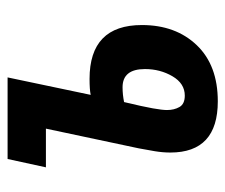

<svg xmlns="http://www.w3.org/2000/svg" viewBox="-64 -520 594 506"><g transform="rotate(-90 233.0 -267.0)"><path d="M420 -190Q420 -328 278 -328Q250 -328 236 -325L282 -544H67L45 -443H147L95 -198Q91 -177 87.5 -156Q84 -135 84 -115Q84 10 219 10Q314 10 367 -45.5Q420 -101 420 -190ZM196 -124Q196 -136 200.5 -161.5Q205 -187 217 -237Q227 -239 236.5 -240Q246 -241 256 -241Q304 -241 304 -182Q304 -142 285 -109.5Q266 -77 234 -77Q212 -77 204 -91Q196 -105 196 -124Z"/></g></svg>

Font: Noto Sans Display Condensed
Style: Bold Italic
Weight: 700
Width: 3
Designer: Monotype Design team
Foundry: Monotype Imaging Inc.
Version: 1.000